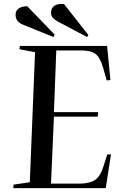

<svg xmlns="http://www.w3.org/2000/svg" viewBox="-20 -966 632 986"><path d="M160 -698 80 -713 82 -730H530L547 -555L528 -553L509 -620Q493 -674 468.5 -690.5Q444 -707 399 -707H269L257 -390H484L482 -367H257L242 -23H388Q438 -23 466.5 -41Q495 -59 510 -108L531 -173H550L523 0H48L50 -18L133 -30ZM276 -856Q261 -864 251.5 -874.5Q242 -885 242 -901Q242 -925 260.5 -937Q279 -949 309 -945L434 -786L427 -776ZM99 -839Q60 -854 60 -890Q60 -913 77.5 -923.5Q95 -934 120 -934L261 -788L254 -776Z"/></svg>

Font: Literata 72pt Medium
Style: Italic
Weight: 500
Italic angle: -2°
Designer: Latin by Veronika Burian and Jose Scaglione. Greek by Irene Vlachou. Cyrillic by Vera Evstafieva
Foundry: TypeTogether
Version: Version 3.002